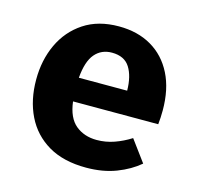

<svg xmlns="http://www.w3.org/2000/svg" viewBox="-89 -657 793 768"><g transform="rotate(15 307.5 -273.0)"><path d="M212.3 -225.1Q220.5 -158.5 255.9 -129.5Q291.3 -100.5 343.1 -100.5Q380.5 -100.5 415.4 -112.8Q450.3 -125.1 482.6 -145.6L547.7 -57.4Q509.2 -24.6 454.6 -3.6Q400 17.4 330.3 17.4Q236.9 17.4 173.8 -19.7Q110.8 -56.9 79 -122.1Q47.2 -187.2 47.2 -271.8Q47.2 -352.3 77.9 -418.2Q108.7 -484.1 167.9 -523.3Q227.2 -562.6 312.8 -562.6Q390.8 -562.6 447.9 -529.2Q505.1 -495.9 536.7 -433.3Q568.2 -370.8 568.2 -283.1Q568.2 -269.2 567.4 -253.3Q566.7 -237.4 565.1 -225.1ZM312.8 -453.8Q269.2 -453.8 242.6 -422.6Q215.9 -391.3 210.3 -322.6H410.3Q409.7 -382.1 387.2 -417.9Q364.6 -453.8 312.8 -453.8Z"/></g></svg>

Font: FiraCode Nerd Font Mono
Style: Bold
Weight: 700
Monospace: yes
Designer: Carrois Corporate, Edenspiekermann AG, Nikita Prokopov
Foundry: Carrois Corporate, Edenspiekermann AG, Nikita Prokopov
Version: Version 6.002;Nerd Fonts 3.3.0